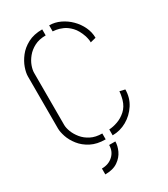

<svg xmlns="http://www.w3.org/2000/svg" viewBox="-213 -803 942 1075"><g transform="rotate(-30 258.0 -266.0)"><path d="M141 174V136Q185 136 213.5 109.5Q242 83 242 42H282Q282 70 268 100.5Q254 131 223 152.5Q192 174 141 174ZM241 5Q186 5 147.5 -15Q109 -35 85 -65.5Q61 -96 50.5 -127.5Q40 -159 40 -181V-518Q40 -541 51 -572.5Q62 -604 85.5 -634.5Q109 -665 147.5 -685.5Q186 -706 241 -706V-667Q198 -667 167.5 -651Q137 -635 117.5 -611Q98 -587 89 -562Q80 -537 80 -518V-181Q80 -162 89.5 -137Q99 -112 118.5 -88Q138 -64 168.5 -48.5Q199 -33 241 -33ZM286 5V-33Q311 -34 341 -44.5Q371 -55 396.5 -78Q422 -101 433 -139Q435 -147 437 -155.5Q439 -164 440 -171Q441 -178 441.5 -183.5Q442 -189 442 -190L476 -182Q476 -129 448.5 -86.5Q421 -44 378 -19.5Q335 5 286 5ZM440 -507Q440 -511 440 -515.5Q440 -520 439 -524Q438 -530 436.5 -536.5Q435 -543 433 -550Q418 -594 395 -618Q372 -642 348.5 -652Q325 -662 307.5 -664.5Q290 -667 286 -667V-706Q322 -706 356 -690Q390 -674 417 -647Q444 -620 460 -586Q476 -552 476 -516Z"/></g></svg>

Font: Stick No Bills ExtraLight ExtraLight
Style: Regular
Weight: 250
Version: Version 2.000